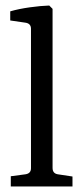

<svg xmlns="http://www.w3.org/2000/svg" viewBox="-20 -674 301 694"><path d="M170 -67Q170 -47 189 -44L242 -36V0H19V-37L72 -44Q92 -47 92 -66V-570Q92 -589 72 -592L17 -600V-633Q48 -642 87.5 -647.5Q127 -653 158 -654L170 -642Z"/></svg>

Font: Rasa
Style: Regular
Weight: 400
Designer: Anna Giedrys (Yrsa+Rasa design), David Brezina (Yrsa art-direction, Rasa art-direction, design)
Foundry: Rosetta Type Foundry
Version: Version 2.004